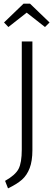

<svg xmlns="http://www.w3.org/2000/svg" viewBox="-20 -912 291 1050"><path d="M25.9 -764.2 2 -789.1 108.9 -892.1H144L251 -789.1L226.1 -764.2L126 -842.8ZM157.2 -685.1V-90.8Q157.2 -31.7 142.3 7.3Q127.4 46.4 100.1 70.6Q72.8 94.7 23.9 118.2L7.8 77.1Q64 45.4 81.5 11.7Q99.1 -22 99.1 -94.2V-685.1Z"/></svg>

Font: Fira Sans Compressed Light
Style: Regular
Weight: 300
Width: 1
Designer: Carrois Corporate & Edenspiekermann AG
Foundry: Carrois Corporate GbR & Edenspiekermann AG
Version: Version 4.203;PS 004.203;hotconv 1.0.88;makeotf.lib2.5.64775